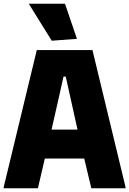

<svg xmlns="http://www.w3.org/2000/svg" viewBox="-24 -1008 692 1028"><path d="M-4 -7 173 -740H471L648 -7V0H465L427 -159H216L179 0H-4ZM391 -314 352 -490 328 -598H316L292 -490L252 -314ZM253 -790 130 -988H324L388 -800Z"/></svg>

Font: Encode Sans Compressed
Style: Black
Weight: 900
Designer: Pablo Impallari, Andres Torresi
Foundry: Pablo Impallari, Andres Torresi
Version: Version 1.000; ttfautohint (v1.00) -l 8 -r 50 -G 200 -x 14 -